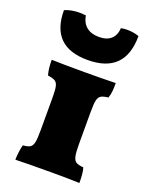

<svg xmlns="http://www.w3.org/2000/svg" viewBox="-143 -833 709 910"><g transform="rotate(20 211.5 -378.0)"><path d="M24 -743Q57 -757 101 -757Q110 -757 130 -755Q136 -719 159.5 -699.5Q183 -680 223 -680Q262 -680 283.5 -699.5Q305 -719 307 -755Q324 -758 339 -758Q370 -758 398 -748Q398 -559 209 -559Q24 -559 24 -743ZM60 -74Q85 -76 96 -83Q107 -90 111 -109Q115 -128 115 -170V-333Q115 -374 111 -391Q107 -408 96.5 -415Q86 -422 59 -426Q50 -456 50 -502Q106 -500 216 -500Q301 -500 373 -502Q373 -478 371.5 -461Q370 -444 364 -426Q338 -423 327 -416Q316 -409 312 -391.5Q308 -374 308 -333V-170Q308 -128 312.5 -109Q317 -90 328 -83Q339 -76 365 -74Q373 -51 373 2Q323 0 227 0Q136 0 50 2Q50 -15 53 -38Q56 -61 60 -74Z"/></g></svg>

Font: Vollkorn SC Black
Style: Regular
Weight: 900
Designer: Friedrich Althausen
Foundry: Friedrich Althausen
Version: Version 4.015